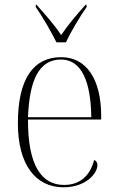

<svg xmlns="http://www.w3.org/2000/svg" viewBox="-20 -786 499 816"><path d="M220 -606H260C281 -651 320 -716 348 -756V-766H344C304 -721 270 -682 240 -637C210 -682 175 -721 135 -766H132V-756C160 -716 198 -651 220 -606ZM250 10C345 10 394 -49 394 -84C394 -95 389 -103 380 -106C363 -40 321 0 252 0C156 0 98 -84 99 -278H410V-293C410 -450 347 -543 240 -543C122 -543 56 -451 56 -262C56 -88 130 10 250 10ZM368 -288H99C105 -444 145 -533 239 -533C326 -533 366 -441 368 -288Z"/></svg>

Font: Noto Serif Display SemiCondensed ExtraLight
Style: Regular
Weight: 200
Width: 4
Designer: Monotype Design Team
Foundry: Monotype Imaging Inc.
Version: Version 2.009